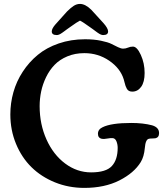

<svg xmlns="http://www.w3.org/2000/svg" viewBox="-20 -919 842 960"><path d="M329.1 -782.7Q322.8 -778.3 314.7 -772.5Q306.6 -766.6 302.5 -763.4Q298.3 -760.3 292.7 -756.3Q287.1 -752.4 283.9 -750.5Q280.8 -748.5 276.9 -746.8Q272.9 -745.1 270 -744.4Q267.1 -743.7 264.2 -743.7Q238.8 -743.7 238.8 -761.7Q238.8 -774.9 254.9 -794.4L314.9 -861.3Q335 -881.3 349.6 -890.4Q364.3 -899.4 379.9 -899.4Q406.7 -899.4 436.5 -870.1L497.6 -803.2Q520.5 -777.3 520.5 -761.7Q520.5 -743.7 495.6 -743.7Q492.7 -743.7 489.7 -744.4Q486.8 -745.1 482.9 -746.8Q479 -748.5 475.8 -750.5Q472.7 -752.4 467 -756.3Q461.4 -760.3 457.3 -763.4Q453.1 -766.6 445.1 -772.5Q437 -778.3 430.7 -782.7Q393.6 -809.6 379.9 -815.9Q367.2 -810.1 329.1 -782.7ZM401.4 20.5Q323.2 20.5 254.6 -7.3Q186 -35.2 137.2 -83.3Q88.4 -131.3 60.1 -199.7Q31.7 -268.1 31.7 -346.7Q31.7 -403.8 47.1 -458.3Q62.5 -512.7 93.8 -560.5Q125 -608.4 168.7 -644.5Q212.4 -680.7 273.4 -701.7Q334.5 -722.7 405.3 -722.7Q449.7 -722.7 485.1 -715.3Q520.5 -708 537.6 -699.2Q554.7 -690.4 570.1 -683.1Q585.4 -675.8 595.2 -675.8Q608.4 -675.8 619.9 -680.9Q631.3 -686 645 -686Q665 -686 684.1 -644.5Q703.1 -603 703.1 -554.2Q703.1 -508.8 685.8 -484.9Q668.5 -460.9 641.6 -460.9Q631.8 -460.9 625 -464.4Q618.2 -467.8 614 -475.6Q609.9 -483.4 607.7 -489.5Q605.5 -495.6 602.8 -506.8Q600.1 -518.1 598.6 -522.5Q581.5 -577.6 526.1 -615.5Q470.7 -653.3 401.9 -653.3Q355 -653.3 316.7 -637.2Q278.3 -621.1 252.9 -594.7Q227.5 -568.4 210.4 -533.2Q193.4 -498 185.8 -461.7Q178.2 -425.3 178.2 -388.2Q178.2 -297.9 212.4 -221.7Q246.6 -145.5 305.9 -101.3Q365.2 -57.1 435.5 -57.1Q510.3 -57.1 539.3 -88.9Q568.4 -120.6 568.4 -179.7Q568.4 -196.8 562.3 -212.2Q556.2 -227.5 543 -228.5Q535.6 -229.5 517.1 -226.3Q498.5 -223.1 491.2 -224.6Q469.7 -228 469.7 -250Q469.7 -272 492.7 -282.7Q535.6 -304.2 636.7 -304.2Q695.8 -304.2 740.2 -292.5Q775.4 -282.2 775.4 -253.4Q775.4 -231.4 756.3 -227.5Q751 -226.6 740.2 -226.6Q729.5 -226.6 724.6 -225.1Q707.5 -222.2 704.1 -178.7Q700.2 -135.3 683.6 -108.4Q650.4 -54.2 576.7 -16.8Q502.9 20.5 401.4 20.5Z"/></svg>

Font: Cooper* SemiBold
Style: Regular
Weight: 600
Designer: Owen Earl
Foundry: indestructible type*
Version: Version 0.001